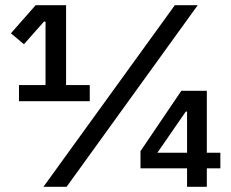

<svg xmlns="http://www.w3.org/2000/svg" viewBox="-20 -718 887 738"><path d="M53 -329V-391H155V-635H149L72 -548L22 -590L117 -698H234V-391H325V-329ZM147 0 652 -698H740L236 0ZM699 0V-71H520V-137L677 -369H775V-131H827V-71H775V0ZM699 -289H694L585 -131H699Z"/></svg>

Font: IBM Plex Sans Hebrew Medm
Style: Regular
Weight: 500
Designer: Mike Abbink, Paul van der Laan, Pieter van Rosmalen, Yanek Iontef
Foundry: Bold Monday
Version: Version 1.3